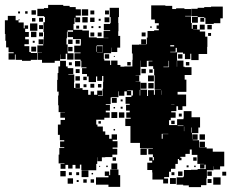

<svg xmlns="http://www.w3.org/2000/svg" viewBox="-30 -742 958 786"><path d="M844 -45H817V-12H815V16H793V24H743V17H720V14H693V-16H720V-19H723V-46H752V-47H779V-50H812V-68H807V-52H789V-70H805V-71H778V-108H755V-130H747V-112H729V-100H708V-96H713V-86H703V-91H698V-71H688V-51H670V-39H662V-17H642V-11H658V9H638V-7H594V-36H593V-46H573V-76H593V-84H581V-98H595V-86H600V-99H596V-110H577V-132H596V-134H571V-136H543V-157H504V-226H483V-256H505V-260H487V-282H501V-289H486V-313H501V-317H484V-345H508V-351H514V-372H491V-370H507V-352H489V-368H479V-350H457V-368H455V-344H426V-343H423V-316H403V-313H420V-289H403V-282H419V-260H397V-252H364V-232H369V-224H391V-204H401V-190H417V-174H427V-192H449V-170H431V-164H451V-138H431V-133H450V-109H430V-99H401V-98H387V-82H369V-98H368V-71H364V-45H332V-46H303V-68H297V-52H279V-67H267V-52H249V-67H238V-51H218V-71H234V-73H210V-109H213V-136H233V-139H216V-163H233V-168H215V-190H207V-232H218V-251H236V-260H217V-282H236V-283H210V-311H208V-351H210V-367H204V-415H206V-443H209V-470H216V-493H240V-470H247V-463H270V-439H250V-437H274V-405H273V-382H279V-381H308V-374H331V-354H341V-368H355V-354H368V-371H388V-351H371V-349H390V-379H392V-407H393V-431H388V-411H368V-429H363V-406H333V-429H326V-439H306V-463H324V-466H303V-493H300V-498H275V-524H300V-527H274V-555H300V-559H301V-582H269V-590H247V-612H269V-618H247V-612H244V-585H242V-560H247V-524H271V-498H245V-522H239V-500H217V-519H216V-493H194V-485H142V-497H124V-525H142V-526H123V-556H147V-561H128V-581H148V-562H149V-590H150V-611H148V-651H154V-673H150V-676H123V-706H150V-709H167V-722H229V-718H255V-713H280V-704H301V-678H280V-671H298V-651H278V-669H275V-644H271V-620H307V-617H334V-589H366V-586H414V-587H394V-615H421V-618H395V-644H421V-648H423V-672H419V-710H457V-672H454V-648H455V-614H454V-595H462V-547H450V-529H426V-547H425V-524H395V-500H397V-494H421V-476H425V-494H451V-476H463V-469H479V-470H512V-497H513V-523H510V-559H539V-560H568V-561H571V-588H574V-615H601V-618H620V-624H611V-638H620V-647H604V-662H589V-720H647V-718H675V-705H691V-708H725V-705H752V-677H728V-675H752V-648H755V-624H759V-640H777V-622H761V-621H788V-613H810V-592H819V-550H818V-521H783V-496H753V-522H749V-500H727V-522H719V-527H695V-494H694V-469H695V-494H721V-469H726V-467H754V-435H726V-416H733V-366H697V-355H732V-307H717V-292H699V-307H692V-287H671V-282H689V-260H669V-250H662V-230H695V-254H721V-258H722V-287H754V-262H789V-220H782V-197H756V-172H757V-192H779V-170H759V-168H785V-139H816V-134H841V-121H888V-61H871V-48H845V-61H844ZM756 -673H779V-676H753V-706H779V-710H806V-713H834V-715H882V-667H872V-647H845V-644H811V-669H806V-672H780V-649H756ZM305 -704H331V-678H305ZM99 -700H117V-682H99ZM340 -699H356V-683H340ZM400 -699H416V-683H400ZM73 -696H83V-686H73ZM44 -695H52V-687H44ZM90 -529H96V-525H122V-497H96V-493H60V-497H34V-519H31V-498H5V-524H26V-528H5V-548H-5V-575H-8V-603H-10V-659H2V-677H34V-659H46V-650H67V-626H71V-638H85V-624H73V-611H88V-591H73V-581H88V-561H70V-553H90ZM307 -672H329V-650H307ZM398 -671H418V-651H398ZM339 -670H357V-652H339ZM130 -669H146V-653H130ZM806 -653H790V-669H806ZM115 -668V-654H101V-668ZM374 -665H382V-657H374ZM46 -663H50V-659H46ZM93 -646H123V-616H93ZM788 -641H808V-621H788ZM819 -640H837V-622H819ZM146 -623H130V-639H146ZM325 -638V-624H311V-638ZM294 -637V-625H282V-637ZM344 -627V-635H352V-627ZM374 -635H382V-627H374ZM585 -634H591V-628H585ZM97 -612H119V-590H97ZM146 -593H130V-609H146ZM356 -593H340V-609H356ZM370 -609H386V-593H370ZM550 -609H566V-593H550ZM834 -607V-595H822V-607ZM548 -561V-581H568V-561ZM267 -562H249V-580H267ZM280 -579H296V-563H280ZM104 -567V-575H112V-567ZM667 -552H683V-557H667ZM391 -528V-556H366V-553H364V-530H366V-553H390V-529H367V-528ZM118 -531H98V-551H118ZM267 -532H249V-550H267ZM689 -530H667V-528H694V-546H689ZM417 -520V-502H399V-520ZM717 -520V-502H699V-520ZM440 -513V-509H436V-513ZM525 -409V-408H545V-375H572V-349H576V-373H600V-354H604V-375H629V-376H603V-434H601V-460H597V-471H578V-491H594V-493H571V-468H545V-494H544V-468H545V-434H525V-433H540V-409ZM661 -467V-468H662V-493H660V-469H639V-467ZM277 -492H299V-470H277ZM491 -488H505V-474H491ZM745 -488V-474H731V-488ZM252 -487H264V-475H252ZM549 -460H567V-442H549ZM280 -443V-459H296V-443ZM581 -458H595V-444H581ZM576 -433H600V-409H576ZM297 -412H279V-430H297ZM311 -428H325V-414H311ZM546 -403H570V-379H546ZM599 -380H577V-402H599ZM279 -400H297V-382H279ZM340 -399H356V-383H340ZM371 -398H385V-384H371ZM324 -385H312V-397H324ZM544 -374H542V-351H544ZM633 -372H632V-354H633ZM428 -341H448V-321H428ZM464 -335H472V-327H464ZM684 -316H671V-315H684ZM472 -297H464V-305H472ZM441 -304V-298H435V-304ZM426 -283H450V-259H426ZM479 -260H457V-282H479ZM714 -277V-265H702V-277ZM685 -248V-234H671V-248ZM383 -246V-236H373V-246ZM697 -226H721V-228H697ZM724 -224H723V-205H724ZM752 -199H754V-220H752ZM441 -214V-208H435V-214ZM636 -193H659V-194H632V-174H636ZM787 -192H809V-170H787ZM809 -140H787V-162H809ZM571 -108H545V-134H571ZM431 -84V-98H445V-84ZM761 -98H775V-84H761ZM450 -49H426V-73H450ZM734 -57V-65H742V-57ZM405 -58V-64H411V-58ZM771 -64V-58H765V-64ZM376 -59V-63H380V-59ZM421 -48H455V-25H462V23H414V14H363V-16H414V-22H399V-40H417V-25H421ZM332 -17H304V-45H332ZM239 -20H217V-42H239ZM699 -22V-40H717V-22ZM837 -22H819V-40H837ZM880 -23V-39H896V-23ZM252 -25V-37H264V-25ZM294 -25H282V-37H294ZM672 -25V-37H684V-25ZM345 -28V-34H351V-28ZM873 14H843V-16H873ZM690 11H666V-13H690ZM269 10H247V-12H269ZM836 7H820V-9H836ZM325 6H311V-8H325ZM355 6H341V-8H355ZM292 3H284V-5H292Z"/></svg>

Font: Rubik-Storm
Style: Regular
Weight: 400
Designer: NaN (generative design), Hubert & Fischer (Rubik source font outlines)
Foundry: NaN, Hubert & Fischer
Version: Version 1.000